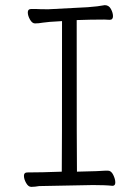

<svg xmlns="http://www.w3.org/2000/svg" viewBox="-20 -722 540 746"><path d="M101 4Q90 4 81.5 -11Q73 -26 73 -39Q73 -52 86 -52Q141 -52 220 -55Q221 -81 221 -640Q163 -637 146.5 -634Q130 -631 116 -631Q105 -631 96.5 -646Q88 -661 88 -674Q88 -687 101 -687H121Q134 -686 168 -686L321 -694Q362 -697 387 -702Q403 -702 411 -687Q419 -672 419 -659Q419 -645 406 -645L385 -646Q331 -646 278 -644Q278 -79 279 -55Q373 -57 391 -59H399Q412 -59 420 -42.5Q428 -26 428 -13Q428 0 417 0Q391 -3 341 -3L132 1Q115 4 103 4Z"/></svg>

Font: LXGW WenKai Mono TC Light
Style: Regular
Weight: 300
Designer: LXGW / Fontworks Inc.
Foundry: LXGW / Fontworks Inc.
Version: Version 1.330